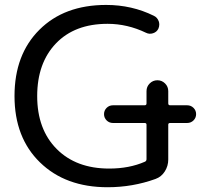

<svg xmlns="http://www.w3.org/2000/svg" viewBox="-20 -785 862 794"><path d="M447.3 -276.4Q431.6 -276.4 420.9 -287.1Q410.2 -297.9 410.2 -313Q410.2 -328.1 420.9 -338.9Q431.6 -349.6 447.3 -349.6H578.1Q585.9 -349.6 585.9 -357.4V-408.2Q585.9 -426.8 599.1 -439.9Q612.3 -453.1 630.9 -453.1Q649.4 -453.1 662.6 -439.9Q675.8 -426.8 675.8 -408.2V-357.4Q675.8 -349.6 683.6 -349.6H753.9Q769.5 -349.6 780.3 -338.9Q791 -328.1 791 -313Q791 -297.9 780.3 -287.1Q769.5 -276.4 753.9 -276.4H683.6Q675.8 -276.4 675.8 -269.5V-125Q675.8 -98.6 661.6 -76.2Q647.5 -53.7 623 -44.9Q528.3 -10.7 424.8 -10.7Q251 -10.7 145.5 -113.3Q40 -215.8 40 -387.7Q40 -559.6 143.1 -662.1Q246.1 -764.6 418.9 -764.6Q525.4 -764.6 616.2 -719.7Q630.9 -712.9 636.7 -696.3Q638.7 -690.4 638.7 -683.6Q638.7 -674.8 634.8 -666Q627.9 -652.3 612.8 -647.5Q597.7 -642.6 584 -649.4Q506.8 -686.5 424.8 -686.5Q289.1 -686.5 211.4 -605.5Q133.8 -524.4 133.8 -387.7Q133.8 -250 214.4 -168.9Q294.9 -87.9 431.6 -87.9Q514.6 -87.9 579.1 -116.2Q585.9 -119.1 585.9 -127V-269.5Q585.9 -276.4 578.1 -276.4Z"/></svg>

Font: Gen Jyuu Gothic Regular
Style: Regular
Weight: 400
Designer: [Source Han Sans]
Ryoko NISHIZUKA  (kana & ideographs); Paul D. Hunt (Latin, Greek & Cyrillic); Wenlong ZHANG  (bopomofo
Version: Version 1.002.20150607